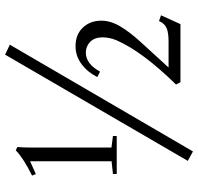

<svg xmlns="http://www.w3.org/2000/svg" viewBox="-32 -707 789 765"><g transform="rotate(-90 362.5 -324.5)"><path d="M141.6 49.8 104 29.3 527.3 -698.7 566.9 -679.7ZM51.8 -253.9V-269L102.5 -274.4V-599.1L51.3 -576.2L45.4 -591.3Q114.7 -625.5 146 -656.2L159.2 -649.9Q157.2 -627.9 157.2 -600.1V-274.9L203.1 -269V-253.9ZM417.5 0 408.2 -17.6Q541 -153.3 585 -255.9Q596.2 -283.2 596.2 -311.5Q595.7 -342.8 578.1 -359.9Q560.5 -377 535.2 -377Q490.7 -377 459.5 -320.3L438 -331.5Q457.5 -370.1 489.5 -394Q521.5 -418 560.5 -418Q607.4 -418 635 -388.9Q662.6 -359.9 662.6 -314.9Q662.6 -278.3 640.1 -240.2Q617.7 -202.1 575.2 -155.8L476.1 -47.4H580.1Q614.7 -47.4 633.1 -55.2Q651.4 -63 661.1 -85.4L684.1 -77.6L648.9 0Z"/></g></svg>

Font: Elstob
Style: Regular
Weight: 400
Designer: Peter S. Baker
Version: Version 1.015